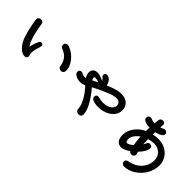

<svg xmlns="http://www.w3.org/2000/svg" viewBox="102 -1771 2797 2797"><g transform="rotate(45 1500.0 -372.5)"><path d="M933 -321Q933 -301 918 -285Q903 -269 884 -269Q862 -269 844.5 -281Q827 -293 825 -312Q809 -461 662 -514Q648 -520 640 -533Q632 -546 632 -562Q632 -584 647 -597Q662 -610 682 -610Q694 -610 703 -607Q766 -585 818.5 -541Q871 -497 902 -439.5Q933 -382 933 -321ZM425 -328Q425 -324 423.5 -316Q422 -308 421 -305Q405 -257 397 -222Q389 -187 389 -156Q389 -144 390 -132Q391 -120 395 -111Q400 -101 400 -82Q400 -66 385.5 -56Q371 -46 351 -46Q332 -46 310 -55Q288 -64 268 -81Q211 -128 177.5 -204.5Q144 -281 123 -385Q108 -450 95 -529L93 -549Q93 -568 107.5 -582Q122 -596 143 -596Q164 -596 180 -586.5Q196 -577 197 -561Q207 -492 222 -424Q237 -351 257 -295Q277 -239 307 -194Q315 -239 331 -282.5Q347 -326 359 -345Q371 -363 390 -363Q406 -363 415.5 -353.5Q425 -344 425 -328Z M1920 -495Q1920 -434 1881.5 -385Q1843 -336 1776.5 -308Q1710 -280 1632 -280Q1575 -280 1526 -298Q1504 -307 1496 -320.5Q1488 -334 1488 -352Q1488 -370 1501 -381Q1514 -392 1530 -392Q1538 -392 1542 -391Q1593 -375 1640 -375Q1692 -375 1732 -390.5Q1772 -406 1794 -432Q1816 -458 1816 -488Q1816 -521 1794 -542Q1772 -563 1733 -563Q1680 -563 1573 -518Q1466 -473 1368 -420Q1455 -319 1509 -221.5Q1563 -124 1563 -55Q1563 -28 1547.5 -15Q1532 -2 1511 -2Q1489 -2 1470 -15.5Q1451 -29 1450 -57Q1448 -119 1403.5 -203Q1359 -287 1281 -372Q1233 -352 1190 -352Q1127 -352 1079 -389Q1059 -403 1059 -435Q1059 -454 1070.5 -464.5Q1082 -475 1099 -475Q1117 -475 1133 -466Q1157 -451 1186 -451Q1198 -451 1212 -454Q1182 -499 1182 -544Q1182 -580 1205.5 -605.5Q1229 -631 1278 -631Q1321 -631 1408 -592Q1400 -613 1373 -633Q1358 -644 1358 -668Q1358 -686 1370 -695.5Q1382 -705 1400 -705Q1418 -705 1439 -693Q1464 -679 1481.5 -650Q1499 -621 1501 -592Q1660 -658 1733 -658Q1826 -658 1873 -612.5Q1920 -567 1920 -495ZM1286 -536Q1286 -515 1301 -495Q1323 -508 1383 -538Q1340 -555 1303 -555Q1295 -555 1290.5 -549.5Q1286 -544 1286 -536Z M2870 -312Q2870 -214 2818.5 -127Q2767 -40 2684 12.5Q2601 65 2510 65Q2491 65 2476 49Q2461 33 2461 13Q2461 -3 2471.5 -15.5Q2482 -28 2501 -32Q2582 -45 2642 -85Q2702 -125 2734 -184.5Q2766 -244 2766 -312Q2766 -360 2743.5 -399Q2721 -438 2681.5 -460.5Q2642 -483 2593 -483Q2539 -483 2480 -465Q2482 -394 2484 -360Q2501 -386 2511 -412Q2515 -423 2527.5 -430Q2540 -437 2554 -437Q2574 -437 2586 -424Q2598 -411 2598 -390Q2598 -358 2573 -315.5Q2548 -273 2506 -230L2508 -226Q2513 -216 2516 -203Q2519 -190 2519 -183Q2519 -163 2505 -148.5Q2491 -134 2472 -134Q2436 -134 2423 -158Q2342 -102 2287 -102Q2233 -102 2203.5 -139Q2174 -176 2174 -246Q2174 -331 2228.5 -407Q2283 -483 2375 -527L2378 -598Q2296 -600 2256 -631Q2240 -644 2240 -668Q2240 -687 2249 -697Q2264 -716 2289 -716Q2301 -716 2308 -712Q2335 -697 2385 -697Q2389 -742 2392 -762Q2398 -810 2445 -810Q2464 -810 2477 -799.5Q2490 -789 2490 -772Q2490 -752 2487 -711Q2517 -721 2537 -733Q2548 -739 2559 -739Q2578 -739 2593.5 -725.5Q2609 -712 2609 -694Q2609 -681 2602 -670Q2595 -659 2584 -651Q2546 -624 2482 -609Q2481 -594 2481 -562Q2533 -574 2593 -574Q2670 -574 2733.5 -539Q2797 -504 2833.5 -444Q2870 -384 2870 -312ZM2377 -415Q2331 -383 2303.5 -342.5Q2276 -302 2276 -262Q2276 -207 2307 -207Q2321 -207 2344.5 -220Q2368 -233 2395 -256Q2382 -324 2377 -415Z"/></g></svg>

Font: Tsukimi Rounded SemiBold
Style: Regular
Weight: 600
Designer: Takashi Funayama
Foundry: Takashi Funayama
Version: Version 1.032; ttfautohint (v1.8.3)